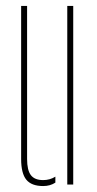

<svg xmlns="http://www.w3.org/2000/svg" viewBox="-20 -620 326 645"><path d="M51 -86V-600H71V-86Q71 -48 83.8 -31.5Q96.5 -15 125 -15Q147.5 -15 166 -26.5V-6.5Q148.5 5 125 5Q86 5 68.5 -16.2Q51 -37.5 51 -86ZM206 0V-600H226V0Z"/></svg>

Font: Big Shoulders Stencil Display SC Thin
Style: Regular
Weight: 100
Designer: Patric King
Foundry: XO Type Co
Version: Version 2.001